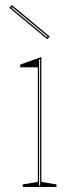

<svg xmlns="http://www.w3.org/2000/svg" viewBox="-20 -741 294 761"><path d="M70 0V-10L130 -20V-474H60V-485L144 -515V-20L204 -10V0ZM135 -5H139V-507L135 -505ZM167 -586 17 -710 27 -721 177 -596ZM169 -596 28 -713 25 -710 166 -593Z"/></svg>

Font: Kalnia Glaze Thin
Style: Regular
Weight: 100
Version: Version 1.110